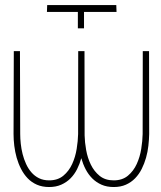

<svg xmlns="http://www.w3.org/2000/svg" viewBox="-20 -731 640 761"><path d="M167 -710.9H440.9L441.9 -683.6H313V-618.7H288.6V-683.6H166ZM570.8 -528.3 571.3 -199.7Q570.8 -177.7 568.1 -153.3Q565.4 -128.9 558.8 -105.7Q552.2 -82.5 541.7 -61.5Q531.2 -40.5 515.6 -24.4Q500 -8.3 479 1Q458 10.3 430.7 10.3Q403.3 10.3 382.3 1Q361.3 -8.3 345.7 -23.9Q330.1 -39.6 319.3 -60.3Q308.6 -81.1 302.2 -104Q295.9 -81.1 285.4 -60.3Q274.9 -39.6 259.3 -23.9Q243.7 -8.3 222.7 1Q201.7 10.3 174.8 10.3Q147.5 10.3 126.2 1Q105 -8.3 89.6 -24.4Q74.2 -40.5 63.5 -61.5Q52.7 -82.5 46.1 -105.7Q39.6 -128.9 36.6 -153.1Q33.7 -177.2 33.7 -199.7L34.7 -528.3H59.1L60.1 -199.7Q60.1 -182.1 62.3 -161.4Q64.5 -140.6 69.6 -120.4Q74.7 -100.1 83.3 -81.3Q91.8 -62.5 104.5 -47.9Q117.2 -33.2 134.5 -24.7Q151.9 -16.1 174.8 -16.1Q209 -16.1 231.2 -34.7Q253.4 -53.2 266.1 -81.1Q278.8 -108.9 283.9 -140.9Q289.1 -172.9 289.6 -199.7L290 -528.3H314.9L315.4 -199.7V-194.3Q315.9 -167.5 321.5 -136.2Q327.1 -105 340.1 -78.4Q353 -51.8 375 -33.9Q397 -16.1 430.7 -16.1Q464.8 -16.1 487.1 -34.7Q509.3 -53.2 522 -81.1Q534.7 -108.9 539.8 -140.9Q544.9 -172.9 545.4 -199.7L545.9 -528.3Z"/></svg>

Font: Roboto Mono Thin
Style: Regular
Weight: 250
Designer: Google
Version: Version 2.000985; 2015; ttfautohint (v1.3)